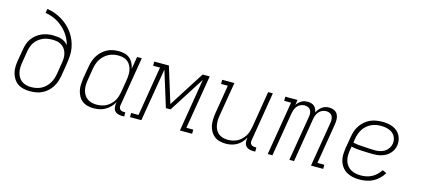

<svg xmlns="http://www.w3.org/2000/svg" viewBox="-59 -1213 3719 1698"><g transform="rotate(15 1800.0 -363.5)"><path d="M248 8Q219 8 190.5 2Q162 -4 138.5 -19.5Q115 -35 99.5 -58.5Q84 -82 76.5 -109Q69 -136 69.5 -166Q70 -196 75 -226L94 -336Q98 -362 107 -387.5Q116 -413 132.5 -435.5Q149 -458 171.5 -475.5Q194 -493 219 -503.5Q244 -514 270 -518.5Q296 -523 323 -523Q323 -523 323 -522.5Q323 -522 323 -522Q343 -522 362 -520Q381 -518 399 -511.5Q417 -505 432 -494.5Q447 -484 458 -470Q451 -500 437.5 -527Q424 -554 406 -577.5Q388 -601 365.5 -621Q343 -641 317.5 -656.5Q292 -672 262.5 -682.5Q233 -693 203 -697L210 -735Q247 -730 281.5 -717Q316 -704 346.5 -685.5Q377 -667 403.5 -642.5Q430 -618 450.5 -589Q471 -560 485 -526.5Q499 -493 505.5 -456Q512 -419 509 -380.5Q506 -342 500 -304L482 -194Q477 -167 468 -140.5Q459 -114 443 -89.5Q427 -65 405 -45.5Q383 -26 357 -13.5Q331 -1 303 3.5Q275 8 248 8ZM249 -30Q272 -30 295 -34.5Q318 -39 339 -49.5Q360 -60 378 -77Q396 -94 408.5 -114Q421 -134 428.5 -156Q436 -178 440 -201L459 -318L460 -328Q463 -349 461 -369.5Q459 -390 452 -408.5Q445 -427 432.5 -442Q420 -457 402.5 -467Q385 -477 364.5 -480.5Q344 -484 323 -484Q301 -484 279.5 -480.5Q258 -477 237.5 -468Q217 -459 198.5 -444.5Q180 -430 167 -411.5Q154 -393 146.5 -372Q139 -351 135 -329L117 -219Q113 -196 112.5 -172.5Q112 -149 117 -127Q122 -105 133.5 -86Q145 -67 163 -54Q181 -41 203.5 -35.5Q226 -30 249 -30Z M829 8Q801 8 774 1Q747 -6 726 -22.5Q705 -39 692 -63Q679 -87 673.5 -113.5Q668 -140 669.5 -168.5Q671 -197 675 -226L694 -336Q698 -362 706.5 -388Q715 -414 730 -438Q745 -462 766 -482Q787 -502 812 -515Q837 -528 863.5 -533Q890 -538 917 -538Q946 -538 972.5 -531Q999 -524 1019 -507Q1039 -490 1051 -466Q1063 -442 1067 -416L1086 -530H1129L1055 -81Q1053 -71 1054.5 -61Q1056 -51 1062 -44Q1068 -37 1077.5 -33.5Q1087 -30 1097 -30H1112V8H1091Q1073 8 1055.5 3Q1038 -2 1026.5 -14.5Q1015 -27 1012 -45Q1009 -63 1012 -81L1015 -98Q1001 -73 980.5 -52Q960 -31 935.5 -17Q911 -3 883.5 2.5Q856 8 829 8Q829 8 829 8Q829 8 829 8ZM849 -30Q870 -30 892.5 -34.5Q915 -39 935 -49.5Q955 -60 972.5 -76.5Q990 -93 1002 -112.5Q1014 -132 1020.5 -153.5Q1027 -175 1031 -197L1049 -307Q1053 -330 1054 -353.5Q1055 -377 1051 -399Q1047 -421 1036.5 -441Q1026 -461 1009.5 -474.5Q993 -488 970.5 -494Q948 -500 925 -500Q902 -500 879.5 -495.5Q857 -491 836 -480Q815 -469 797 -452.5Q779 -436 766.5 -416Q754 -396 746.5 -374Q739 -352 735 -329L717 -219Q713 -196 712.5 -172.5Q712 -149 717 -127Q722 -105 733.5 -86Q745 -67 762.5 -54Q780 -41 802.5 -35.5Q825 -30 849 -30Z M1163 0V-38H1231L1306 -492H1243V-530H1377L1478 -204L1686 -530H1751L1669 -38H1732V0H1620L1700 -485L1492 -159H1449L1348 -485L1267 0Z M2040 8Q2012 8 1984.5 1Q1957 -6 1936 -22.5Q1915 -39 1901.5 -62.5Q1888 -86 1882.5 -113Q1877 -140 1878 -168.5Q1879 -197 1883 -226L1927 -492H1865V-530H1977L1925 -219Q1921 -196 1920.5 -173Q1920 -150 1924 -128.5Q1928 -107 1938.5 -87.5Q1949 -68 1966 -55Q1983 -42 2004.5 -36Q2026 -30 2049 -30Q2071 -30 2093 -34.5Q2115 -39 2135.5 -49.5Q2156 -60 2173 -76.5Q2190 -93 2202 -112.5Q2214 -132 2220.5 -153.5Q2227 -175 2231 -197L2286 -530H2329L2255 -81Q2253 -71 2254.5 -61Q2256 -51 2262 -44Q2268 -37 2277.5 -33.5Q2287 -30 2297 -30H2312V8H2291Q2273 8 2255.5 3Q2238 -2 2226.5 -14.5Q2215 -27 2212 -45Q2209 -63 2212 -81L2214 -95Q2201 -71 2182.5 -50.5Q2164 -30 2140.5 -16.5Q2117 -3 2091 2.5Q2065 8 2040 8Z M2424 0 2506 -492H2443V-530H2555L2547 -482Q2555 -495 2566.5 -506Q2578 -517 2591 -524.5Q2604 -532 2618.5 -535Q2633 -538 2648 -538Q2664 -538 2680 -533.5Q2696 -529 2707.5 -518.5Q2719 -508 2725.5 -493.5Q2732 -479 2735 -463Q2742 -479 2753.5 -493.5Q2765 -508 2779.5 -518.5Q2794 -529 2811 -533.5Q2828 -538 2845 -538Q2869 -538 2890 -528Q2911 -518 2921.5 -498.5Q2932 -479 2933 -455Q2934 -431 2930 -407L2869 -38H2932V0H2820L2889 -414Q2891 -430 2889.5 -446.5Q2888 -463 2880 -475.5Q2872 -488 2857 -494Q2842 -500 2826 -500Q2808 -500 2790 -492Q2772 -484 2759.5 -469Q2747 -454 2740.5 -436Q2734 -418 2731 -400L2665 0H2622L2691 -414Q2694 -430 2692.5 -446.5Q2691 -463 2682.5 -475.5Q2674 -488 2659.5 -494Q2645 -500 2628 -500Q2610 -500 2592 -492Q2574 -484 2562 -469Q2550 -454 2543.5 -436Q2537 -418 2534 -400L2467 0Z M3267 8Q3244 8 3221 5Q3198 2 3177 -5.5Q3156 -13 3138 -25Q3120 -37 3106.5 -54Q3093 -71 3084.5 -91Q3076 -111 3072.5 -133.5Q3069 -156 3070.5 -179.5Q3072 -203 3075 -226L3094 -336Q3098 -363 3107 -390Q3116 -417 3132.5 -441.5Q3149 -466 3171.5 -485.5Q3194 -505 3220.5 -517Q3247 -529 3275 -533.5Q3303 -538 3330 -538Q3355 -538 3379.5 -534.5Q3404 -531 3426 -522Q3448 -513 3466 -498Q3484 -483 3495.5 -462Q3507 -441 3511 -416.5Q3515 -392 3511 -368Q3508 -347 3498 -328Q3488 -309 3473 -293Q3458 -277 3439 -266.5Q3420 -256 3400 -250Q3380 -244 3359.5 -242Q3339 -240 3319 -240Q3294 -240 3269 -241.5Q3244 -243 3219.5 -243.5Q3195 -244 3171 -247Q3147 -250 3123 -255L3117 -219Q3113 -195 3113 -170Q3113 -145 3120 -122.5Q3127 -100 3141 -81.5Q3155 -63 3175 -51.5Q3195 -40 3218.5 -35Q3242 -30 3267 -30Q3292 -30 3317.5 -35Q3343 -40 3366.5 -52.5Q3390 -65 3409.5 -83.5Q3429 -102 3443 -125L3481 -108Q3464 -80 3440.5 -57Q3417 -34 3388 -19Q3359 -4 3328 2Q3297 8 3267 8ZM3326 -277Q3349 -277 3372 -281Q3395 -285 3416 -297.5Q3437 -310 3451 -330.5Q3465 -351 3469 -374Q3472 -392 3468.5 -410.5Q3465 -429 3456 -444.5Q3447 -460 3433 -470.5Q3419 -481 3402.5 -487.5Q3386 -494 3367 -497Q3348 -500 3330 -500Q3307 -500 3284 -496Q3261 -492 3239 -481.5Q3217 -471 3198.5 -454.5Q3180 -438 3167 -417.5Q3154 -397 3146.5 -374.5Q3139 -352 3135 -329L3130 -294Q3153 -288 3177.5 -285.5Q3202 -283 3227 -282Q3252 -281 3276.5 -279Q3301 -277 3326 -277Z"/></g></svg>

Font: Iosevka Curly Slab XLtEx
Style: Italic
Weight: 200
Width: 7
Italic angle: -9°
Monospace: yes
Designer: Belleve Invis
Foundry: Belleve Invis
Version: Version 11.1.0; ttfautohint (v1.8.3)